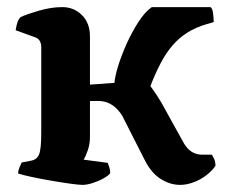

<svg xmlns="http://www.w3.org/2000/svg" viewBox="-20 -520 642 540"><path d="M212 0Q202 0 177 -3.5Q152 -7 123 -12Q94 -17 68.5 -22.5Q43 -28 31 -32Q31 -40 34.5 -48.5Q38 -57 41 -63L67 -68Q84 -71 90 -86Q96 -101 96 -146V-388Q96 -397 92 -404.5Q88 -412 79 -415L24 -435Q26 -448 29 -457Q32 -466 38 -472Q55 -480 89.5 -490Q124 -500 155 -500Q188 -500 210.5 -477.5Q233 -455 233 -418V-282L302 -287Q303 -304 312 -333.5Q321 -363 336 -396.5Q351 -430 369.5 -458.5Q388 -487 407 -500H572Q577 -497 579 -484.5Q581 -472 581 -458L561 -452Q530 -443 506.5 -428Q483 -413 465 -392Q447 -371 432 -342.5Q417 -314 403 -278Q408 -271 415 -261Q422 -251 427 -242.5Q432 -234 433 -233L495 -121Q502 -108 510.5 -100Q519 -92 528.5 -88.5Q538 -85 548 -85H576Q578 -82 582 -73.5Q586 -65 586 -54Q578 -41 561.5 -28Q545 -15 525 -7.5Q505 0 487 0Q458 0 431.5 -17Q405 -34 387 -70L324 -194Q316 -207 306.5 -216Q297 -225 284.5 -230.5Q272 -236 256 -236H233V-135Q233 -115 227 -97.5Q221 -80 215 -71L283 -62Q285 -57 287.5 -49Q290 -41 290 -33Q285 -26 270.5 -18Q256 -10 240 -5Q224 0 212 0Z"/></svg>

Font: Texturina Medium 12pt
Style: Bold
Weight: 700
Version: Version 1.002